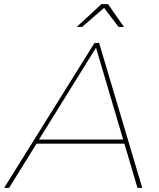

<svg xmlns="http://www.w3.org/2000/svg" viewBox="-62 -906 768 926"><path d="M601 0 538 -213H114L-18 0H-42L394 -699H416L624 0ZM126 -233H532L401 -676ZM536 -776H510L440 -868L334 -776H308L427 -886H459Z"/></svg>

Font: Gontserrat Thin
Style: Italic
Weight: 250
Italic angle: -11.3°
Designer: Julieta Ulanovsky
Foundry: Julieta Ulanovsky
Version: Version 6.001